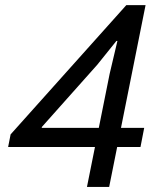

<svg xmlns="http://www.w3.org/2000/svg" viewBox="-20 -740 620 760"><path d="M324.2 0 414.1 -448.2 444.8 -578.1H440.9L365.2 -483.9L146 -237.8L145 -233.9H550.8L536.1 -158.2H12.2L22 -208L480 -719.7H556.2L412.1 0Z"/></svg>

Font: Reddit Sans
Style: Italic
Weight: 400
Italic angle: -11.25°
Designer: Stephen Hutchings
Version: Version 1.013